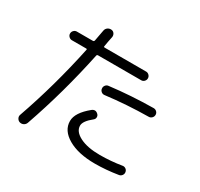

<svg xmlns="http://www.w3.org/2000/svg" viewBox="-172 -1025 1344 1288"><g transform="rotate(30 500.0 -380.5)"><path d="M522 -401Q508 -399 497 -408Q486 -417 485 -430Q483 -444 492 -455.5Q501 -467 515 -468Q677 -488 851 -490Q865 -490 875 -480.5Q885 -471 885 -457Q885 -443 875 -433Q865 -423 852 -423Q681 -421 522 -401ZM865 -51Q878 -53 889 -45Q900 -37 902 -23Q904 -9 895.5 2Q887 13 874 15Q781 30 695 30Q566 30 487 -16Q408 -62 408 -135Q408 -199 495 -270Q520 -290 543 -267Q552 -258 551.5 -245Q551 -232 541 -224Q482 -177 482 -142Q482 -96 540.5 -66.5Q599 -37 695 -37Q780 -37 865 -51ZM122 42Q108 38 100.5 24.5Q93 11 98 -3Q199 -290 265 -603Q267 -610 259 -610H148Q135 -610 125 -620Q115 -630 115 -643Q115 -657 125 -667Q135 -677 148 -677H272Q281 -677 283 -686Q290 -720 299 -772Q302 -787 314 -796Q326 -805 342 -804Q357 -803 365.5 -791Q374 -779 372 -764Q369 -751 364 -724.5Q359 -698 357 -685Q355 -677 364 -677H685Q698 -677 708 -667Q718 -657 718 -643Q718 -630 708.5 -620Q699 -610 685 -610H351Q343 -610 341 -602Q274 -282 170 16Q165 31 151.5 38.5Q138 46 122 42Z"/></g></svg>

Font: Rounded Mplus 1c
Style: Regular
Weight: 400
Version: Version 1.059.20150529